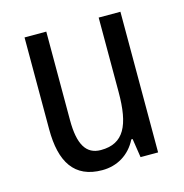

<svg xmlns="http://www.w3.org/2000/svg" viewBox="-87 -618 678 708"><g transform="rotate(-15 252.5 -263.5)"><path d="M434 -537H351V-253C351 -126 321 -63 233 -63C177 -63 151 -106 151 -199V-537H68V-186C68 -62 112 10 219 10C275 10 324 -18 351 -72H356L367 0H434Z"/></g></svg>

Font: Noto Sans Kannada Condensed
Style: Regular
Weight: 400
Width: 3
Designer: Jelle Bosma - Monotype Design Team
Foundry: Monotype Imaging Inc.
Version: Version 2.005